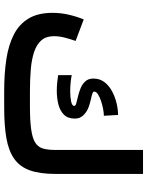

<svg xmlns="http://www.w3.org/2000/svg" viewBox="90 -812 721 942"><g transform="rotate(90 451.0 -340.5)"><path d="M426.3 -126.4Q367.5 -126.4 318.2 -130.7Q268.9 -135.1 233 -147.4Q197 -159.7 177 -182.9Q157 -206.2 157 -244.4Q157 -270.5 164.6 -299.2Q172.3 -327.8 180.4 -350.5L74.8 -390.2Q60.8 -356.3 51.7 -317.4Q42.5 -278.4 42.5 -237.1Q42.5 -166.2 70.1 -120.1Q97.7 -73.9 148.5 -47.7Q199.3 -21.4 269.8 -10.7Q340.3 0 426.3 0H506.8Q596.2 0 658.3 -11Q720.5 -22.1 759.1 -49.6Q797.8 -77.1 815.3 -126.1Q832.8 -175.2 832.8 -251V-681.2H715.1V-249.5Q715.1 -215 708.5 -191.3Q702 -167.6 680.8 -153.4Q659.7 -139.2 616.7 -132.8Q573.6 -126.4 500.5 -126.4ZM348.1 -331.5V-264.7Q366.4 -261.8 386 -260Q405.6 -258.1 424.9 -258.1Q460.3 -258.1 491.3 -265.9Q522.4 -273.7 541.8 -292.9Q561.3 -312 561.3 -346Q561.3 -362.8 555.1 -374.5Q548.9 -386.2 538.5 -394.7Q524.8 -406.9 506.3 -413.8Q487.9 -420.7 470.1 -424.6Q452.2 -428.4 440.6 -432.1Q429 -435.8 429 -441.8Q429 -451.7 442.3 -460.3Q455.7 -468.8 475.3 -475.4Q494.9 -481.9 514.6 -485.5Q534.4 -489.1 547.5 -489.1L543.5 -558.7Q516.6 -558.7 485.7 -551.4Q454.9 -544.1 427.3 -529.3Q399.8 -514.6 382.4 -491.9Q364.9 -469.2 364.9 -437.8Q364.9 -413.3 378.4 -398.3Q391.8 -383.4 411.8 -375.2Q431.8 -367 452 -362.3Q472.2 -357.6 485.7 -353.9Q499.2 -350.1 499.2 -344Q499.2 -333.1 477.5 -328.5Q455.8 -323.9 426.9 -323.9Q406.1 -323.9 385 -326Q363.9 -328 348.1 -331.5Z"/></g></svg>

Font: Vazirmatn
Style: Regular
Weight: 400
Designer: Saber Rastikerdar
Foundry: Saber Rastikerdar
Version: Version 33.003;September 2, 2022;FontCreator 14.0.0.2862 64-